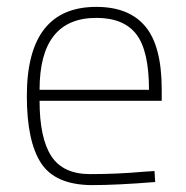

<svg xmlns="http://www.w3.org/2000/svg" viewBox="-20 -529 542 558"><path d="M399 -30 429 -32 431 0Q319 9 246 9Q140 8 99 -55.5Q58 -119 58 -250Q58 -509 260 -509Q355 -509 402.5 -452Q450 -395 450 -269V-236H95Q95 -128 129 -75.5Q163 -23 242 -23Q321 -23 399 -30ZM95 -268H413Q413 -381 376.5 -429Q340 -477 260 -477Q95 -477 95 -268Z"/></svg>

Font: Titillium Web[RUS by Daymarius]
Style: Regular
Weight: 200
Designer: Cyrillization by Daymarius
Foundry: Cyrillization by Daymarius
Version: Version 1.002 September 11, 2018